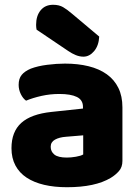

<svg xmlns="http://www.w3.org/2000/svg" viewBox="-20 -767 584 803"><path d="M260 -108Q277 -108 297.5 -111.5Q318 -115 328 -121V-201L256 -195Q228 -193 210 -183Q192 -173 192 -153Q192 -133 207.5 -120.5Q223 -108 260 -108ZM252 -501Q306 -501 350.5 -490Q395 -479 426.5 -456.5Q458 -434 475 -399.5Q492 -365 492 -318V-94Q492 -68 477.5 -51.5Q463 -35 443 -23Q378 16 260 16Q207 16 164.5 6Q122 -4 91.5 -24Q61 -44 44.5 -75Q28 -106 28 -147Q28 -216 69 -253Q110 -290 196 -299L327 -313V-320Q327 -349 301.5 -361.5Q276 -374 228 -374Q190 -374 154 -366Q118 -358 89 -346Q76 -355 67 -373.5Q58 -392 58 -412Q58 -438 70.5 -453.5Q83 -469 109 -480Q138 -491 177.5 -496Q217 -501 252 -501ZM133 -643Q131 -653 131 -663Q131 -701 150 -724Q169 -747 202 -747Q227 -747 244 -737Q261 -727 282 -709L395 -614Q393 -576 373.5 -553Q354 -530 329 -530Q313 -530 297 -536.5Q281 -543 265 -554Z"/></svg>

Font: Baloo Paaji
Style: Regular
Weight: 400
Designer: Shuchita Grover and Ek Type
Foundry: Ek Type
Version: Version 1.443;PS 1.000;hotconv 16.6.51;makeotf.lib2.5.65220;